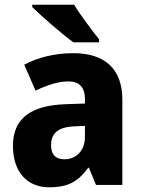

<svg xmlns="http://www.w3.org/2000/svg" viewBox="-20 -879 604 816"><path d="M295 -859H117V-849C153 -813 246 -732 292 -699H401V-712C373 -747 321 -816 295 -859ZM292 -653C212 -653 141 -635 83 -604L131 -494C182 -518 228 -533 271 -533C316 -533 341 -509 341 -457V-439L255 -436C111 -430 35 -376 35 -259C35 -150 94 -83 189 -83C271 -83 312 -108 355 -166H358L388 -93H500V-456C500 -587 424 -653 292 -653ZM296 -342 341 -344V-297C341 -238 303 -202 254 -202C219 -202 197 -220 197 -262C197 -310 224 -339 296 -342Z"/></svg>

Font: Noto Sans Kannada UI SemiCondensed ExtraBold
Style: Regular
Weight: 800
Width: 4
Designer: Jelle Bosma - Monotype Design Team
Foundry: Monotype Imaging Inc.
Version: Version 2.005